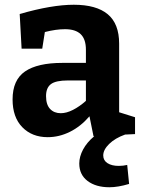

<svg xmlns="http://www.w3.org/2000/svg" viewBox="-20 -566 601 809"><path d="M507 1Q465 16 440 40.5Q415 65 415 89Q415 110 433 121.5Q451 133 480 133Q499 133 516 129L524 209Q477 223 441 223Q384 223 349 196.5Q314 170 314 123Q314 94 330 64Q346 34 377 8H374L357 -76Q320 -33 274.5 -10.5Q229 12 181 12Q115 12 74 -30Q33 -72 33 -147Q33 -229 85.5 -265Q138 -301 243 -301H342V-356Q342 -401 320 -422Q298 -443 254 -443Q216 -443 169 -431L158 -361H71L63 -507Q198 -546 291 -546Q386 -546 434 -506Q482 -466 482 -382V-93L549 -72V-1ZM236 -89Q260 -89 287.5 -103Q315 -117 342 -141V-227H266Q215 -227 194.5 -211.5Q174 -196 174 -161Q174 -125 191 -107Q208 -89 236 -89Z"/></svg>

Font: Bitter Pro
Style: Bold
Weight: 700
Designer: Sol Matas, and Bitter project Authors
Foundry: Sol Matas
Version: Version 1.010